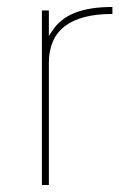

<svg xmlns="http://www.w3.org/2000/svg" viewBox="-20 -530 372 550"><path d="M120 -427V-500H100V0H120V-350C120 -443 181 -490 302 -490V-510C215 -510 160 -488 130 -442Z"/></svg>

Font: Perun Thin
Style: Regular
Weight: 100
Foundry: Copyright (c) Stefan Peev, Context Ltd, 2016
Version: Version 1.089